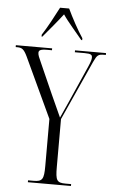

<svg xmlns="http://www.w3.org/2000/svg" viewBox="-66 -972 600 1012"><g transform="rotate(5 233.5 -465.5)"><path d="M126 -781V-771H130C167 -815 202 -856 234 -898C259 -860 308 -806 336 -771H341V-781C315 -819 279 -886 258 -931H210C187 -886 151 -819 126 -781ZM121 0H349V-10H320C273 -10 266 -22 266 -93V-347L408 -661C426 -700 432 -704 464 -704H472V-714H308V-704H360C394 -704 400 -698 400 -684C400 -674 398 -665 385 -635L301 -445C285 -410 269 -374 260 -354C240 -399 225 -432 206 -473L135 -633C123 -659 117 -673 117 -684C117 -697 124 -704 162 -704H187V-714H-5V-704H1C27 -704 38 -699 57 -659L205 -342V-93C205 -22 197 -10 149 -10H121Z"/></g></svg>

Font: Noto Serif Display ExtraCondensed Light
Style: Regular
Weight: 300
Width: 2
Designer: Monotype Design Team
Foundry: Monotype Imaging Inc.
Version: Version 2.009